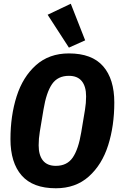

<svg xmlns="http://www.w3.org/2000/svg" viewBox="-20 -996 640 1028"><path d="M36 -251Q36 -376 69 -480Q102 -584 172.5 -647Q243 -710 349 -710Q472 -710 532 -641.5Q592 -573 592 -447Q592 -322 559 -218Q526 -114 455.5 -51Q385 12 279 12Q156 12 96 -56.5Q36 -125 36 -251ZM415 -288 435 -408Q441 -444 441 -480Q441 -533 418 -561.5Q395 -590 349 -590Q289 -590 258.5 -545.5Q228 -501 213 -410L193 -290Q187 -254 187 -218Q187 -165 210 -136.5Q233 -108 279 -108Q339 -108 369.5 -152.5Q400 -197 415 -288ZM235 -917 359 -976 436 -780 349 -741Z"/></svg>

Font: iA Writer Mono V
Style: Regular
Weight: 400
Italic angle: -9.5°
Designer: Mike Abbink, Paul van der Laan, Pieter van Rosmalen
Foundry: Bold Monday
Version: Version 2.000